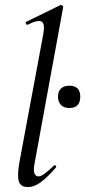

<svg xmlns="http://www.w3.org/2000/svg" viewBox="-20 -746 344 775"><path d="M260 -310Q238 -310 226 -322.5Q214 -335 214 -356Q214 -377 226 -388.5Q238 -400 260 -400Q304 -400 304 -356Q304 -310 260 -310ZM92 9Q63 9 56 -14Q49 -37 58 -89L155 -610Q162 -649 148.5 -658.5Q135 -668 91 -646Q87 -645 84.5 -651Q82 -657 86 -658L223 -725Q228 -727 232 -723Q236 -719 235 -717L120 -89Q114 -59 119 -46.5Q124 -34 135 -34Q146 -34 161.5 -46Q177 -58 197 -77Q201 -81 205 -77Q209 -73 205 -69Q173 -32 146 -11.5Q119 9 92 9Z"/></svg>

Font: Cormorant Garamond Light Medium
Style: Italic
Weight: 500
Italic angle: -10°
Version: Version 4.001